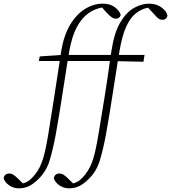

<svg xmlns="http://www.w3.org/2000/svg" viewBox="-157 -775 934 1048"><path d="M405 -755Q444 -755 470 -735.5Q496 -716 502 -693Q495 -673 476 -673Q463 -673 451.5 -681.5Q440 -690 424 -707L400 -734Q363 -728 327 -703.5Q291 -679 263.5 -629Q236 -579 221 -495Q220 -490 219.5 -485Q219 -480 218 -475H448Q449 -480 449.5 -485Q450 -490 451 -495Q466 -596 499.5 -652.5Q533 -709 575 -732Q617 -755 656 -755Q697 -755 724.5 -734.5Q752 -714 757 -691Q756 -680 748 -673.5Q740 -667 730 -667Q717 -667 707.5 -674Q698 -681 682 -700L651 -733Q614 -726 583.5 -701.5Q553 -677 531 -627.5Q509 -578 495 -495Q494 -490 493.5 -485Q493 -480 492 -475H632L626 -438L486 -441Q470 -342 454.5 -240.5Q439 -139 421 -39Q405 46 387 103.5Q369 161 328 201Q299 230 274 241.5Q249 253 220 253Q191 253 167.5 237Q144 221 137 199Q138 186 146.5 179Q155 172 166 172Q180 172 191 179.5Q202 187 213 198L242 226Q262 221 278 208.5Q294 196 310 175Q336 142 351 94Q366 46 380 -39Q397 -141 413 -240Q429 -339 443 -442H212Q196 -342 180.5 -240.5Q165 -139 147 -39Q131 46 113 103.5Q95 161 54 201Q25 230 0 241.5Q-25 253 -54 253Q-83 253 -106.5 237Q-130 221 -137 199Q-136 186 -127.5 179Q-119 172 -108 172Q-94 172 -83 179.5Q-72 187 -61 198L-32 226Q-12 221 4 208.5Q20 196 36 175Q62 142 77 94Q92 46 106 -39Q123 -141 138 -240Q153 -339 169 -442H55L60 -467L174 -475Q175 -480 175.5 -485Q176 -490 177 -495Q191 -581 225 -638.5Q259 -696 306 -725.5Q353 -755 405 -755Z"/></svg>

Font: Source Serif Pro Light
Style: Italic
Weight: 300
Italic angle: -12°
Designer: Frank Grießhammer
Foundry: Adobe Systems Incorporated
Version: Version 3.001;hotconv 1.0.111;makeotfexe 2.5.65597